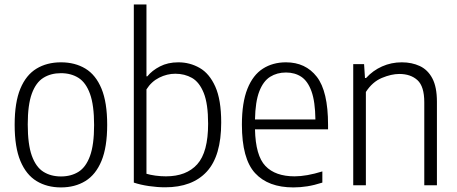

<svg xmlns="http://www.w3.org/2000/svg" viewBox="-20 -828 2041 858"><path d="M252.5 9.5Q190 9.5 143.5 -18.8Q97 -47 71.2 -108.5Q45.5 -170 45.5 -270.5Q45.5 -370.5 71 -431.8Q96.5 -493 143 -521.2Q189.5 -549.5 252.5 -549.5Q315 -549.5 361.5 -521.5Q408 -493.5 433.5 -432Q459 -370.5 459 -270.5Q459 -170.5 433.5 -109Q408 -47.5 361.5 -19Q315 9.5 252.5 9.5ZM252.5 -39.5Q297.5 -39.5 330.8 -60.2Q364 -81 382.2 -131Q400.5 -181 400.5 -269Q400.5 -358 382.2 -408.5Q364 -459 330.8 -480Q297.5 -501 252.5 -501Q207 -501 173.8 -480.2Q140.5 -459.5 122.2 -409.5Q104 -359.5 104 -272Q104 -183 122.2 -132.2Q140.5 -81.5 173.8 -60.5Q207 -39.5 252.5 -39.5Z M718 9Q683 9 645.5 3.5Q608 -2 578 -12V-808H634.5V-487H638.5Q659.5 -513 694.8 -531.2Q730 -549.5 777 -549.5Q828.5 -549.5 872.2 -524.5Q916 -499.5 942.2 -440.8Q968.5 -382 968.5 -280.5Q968.5 -131 904 -61Q839.5 9 718 9ZM721.5 -40Q813 -40 861.5 -94Q910 -148 910 -275Q910 -364 890.5 -412.5Q871 -461 838 -479.8Q805 -498.5 763.5 -498.5Q726.5 -498.5 691.5 -481Q656.5 -463.5 634.5 -428.5V-51.5Q651 -46.5 674.5 -43.2Q698 -40 721.5 -40Z M1291 9.5Q1178.5 9.5 1119.8 -54.5Q1061 -118.5 1061 -271Q1061 -370 1085.8 -431.5Q1110.5 -493 1154.8 -521.2Q1199 -549.5 1258 -549.5Q1345.5 -549.5 1395.8 -484.8Q1446 -420 1446 -270V-250H1119.5Q1122 -132.5 1166.2 -86.2Q1210.5 -40 1296.5 -40Q1349.5 -40 1420.5 -62V-12Q1385 -0.5 1353.5 4.5Q1322 9.5 1291 9.5ZM1258 -504Q1218 -504 1187.2 -484.8Q1156.5 -465.5 1138.8 -419.8Q1121 -374 1119.5 -294H1389.5Q1388.5 -374 1372 -419.8Q1355.5 -465.5 1326.5 -484.8Q1297.5 -504 1258 -504Z M1558.5 0V-541.5H1607L1611 -479.5H1616Q1646.5 -513 1687.5 -531.2Q1728.5 -549.5 1775.5 -549.5Q1820.5 -549.5 1856.2 -532.8Q1892 -516 1912.2 -477.5Q1932.5 -439 1932.5 -373.5V0H1876V-371Q1876 -442 1845.5 -469.8Q1815 -497.5 1764.5 -497.5Q1729 -497.5 1686.5 -479.8Q1644 -462 1615 -417V0Z"/></svg>

Font: Encode Sans Semi Condensed Light
Style: Regular
Weight: 300
Width: 4
Designer: Multiple Designers
Foundry: Impallari Type
Version: Version 3.000; ttfautohint (v1.8.3) -l 8 -r 50 -G 200 -x 14 